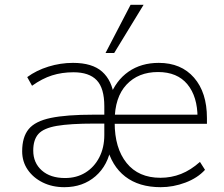

<svg xmlns="http://www.w3.org/2000/svg" viewBox="-20 -769 930 797"><path d="M247 8Q197 8 157.5 -11.5Q118 -31 95 -64.5Q72 -98 72 -141Q72 -200 99 -233Q126 -266 191 -279.5Q256 -293 369 -293H421V-256H371Q271 -256 216 -246.5Q161 -237 139.5 -213Q118 -189 118 -144Q118 -93 153.5 -61.5Q189 -30 250 -30Q298 -30 334.5 -52.5Q371 -75 392 -115.5Q413 -156 413 -209V-328Q413 -403 381.5 -436Q350 -469 285 -469Q237 -469 196 -456Q155 -443 113 -413L93 -449Q131 -477 181 -492.5Q231 -508 283 -508Q363 -508 404 -471.5Q445 -435 454 -366H435Q461 -435 513.5 -471.5Q566 -508 639 -508Q732 -508 785.5 -446.5Q839 -385 839 -279V-255H445V-293H817L800 -280Q800 -368 758 -419Q716 -470 636 -470Q554 -470 505 -417.5Q456 -365 456 -267V-260Q456 -154 505.5 -92.5Q555 -31 646 -31Q691 -31 731.5 -47Q772 -63 810 -97L831 -64Q800 -30 749.5 -11Q699 8 647 8Q557 8 500 -36Q443 -80 423 -163H442Q429 -83 376.5 -37.5Q324 8 247 8ZM418 -549 522 -749H576L454 -549Z"/></svg>

Font: Mulish ExtraLight
Style: Regular
Weight: 200
Designer: Vernon Adams
Foundry: Vernon Adams
Version: Version 3.603